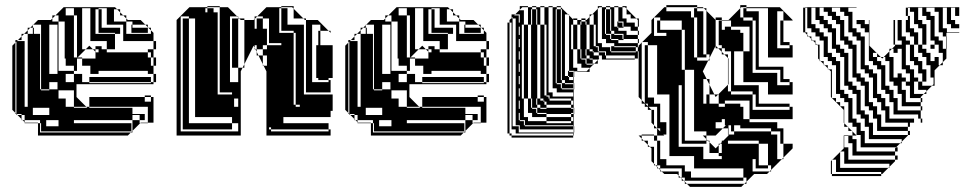

<svg xmlns="http://www.w3.org/2000/svg" viewBox="-20 -528 3780 748"><path d="M64 -396H74L64 -386V-372H50L64 -386ZM280 -396V-468H268V-496H236V-468H268V-396ZM424 -492V-444H472V-456L460 -468H448V-480L436 -492ZM492 -432H496V-420H492ZM172 -240H204V-432H172ZM556 -400H492V-420H556ZM140 -336V-368H136V-336ZM140 -272V-304H136V-272ZM300 -272V-300H280V-272ZM140 -208V-240H136V-208ZM268 -176H208V-144H236V-112H268V-108H320L316 -112H268ZM136 -180H88V-252H136V-240H140V-272H136V-252H88V-324H136V-304H140V-336H136V-324H88V-396H74L88 -410V-420H98L88 -410V-396H136V-368H140V-400H112V-396H108V-420H98L108 -430V-432H110L108 -430V-420H112V-400H140V-432H110L128 -450H178L184 -456V-468H196L184 -456V-444H208V-252H268V-240H300V-208H328V-204H568V-208H328V-228H568V-208H578V-200H278V-150L316 -112H328V-108H496V-84H544V-80H556V-112H328V-150H544V-132H568V-150H544V-156H568V-150H578V-50H556V-48H526L528 -50H556V-80H544V-60H524V-80H496V-60H524V-48H526L496 -18V-12H490L496 -18V-60H268V-48H492V-16H140V-36H208V-60H160V-36H140V-48H136V-60H76V-80H64V-84H44V-366L40 -362V-88L48 -80H64V-64L68 -60H76V-52L78 -50H128V-48H136V-12H490L478 0H128V-48H76V-52L68 -60H64V-64L48 -80H44V-84H40V-88L28 -100V-350L40 -362V-372H50L46 -368H76V-112H88V-180H140V-176H172V-180H140V-208H136ZM568 -396V-410L558 -420H556V-422L546 -432H496V-444H472V-396ZM280 -324V-396H268V-324ZM588 -272H578V-304H568V-324H556V-336H578V-304H588ZM396 -336V-368H332V-496H300V-336H314L282 -304H300V-300H352V-326L342 -336H314L328 -350L342 -336H352V-326L354 -324H364V-336H352V-348H376V-336ZM280 -324H268V-304H280V-302L282 -304H280ZM268 -208V-240H236V-208ZM280 -252H268V-272H236V-300H232V-444H208V-468H196L228 -500H428L436 -492H448V-480L460 -468H472V-456L478 -450H528L546 -432H556V-422L558 -420H568V-410L578 -400V-368H588V-336H578V-368H460V-400H448V-396H428V-400H364V-420H448V-400H460V-432H376V-420H364V-444H376V-432H396V-464H376V-444H364V-468H376V-464H396V-496H364V-492H376V-468H364V-492H352V-396H428V-336H396V-324H556V-304H568V-272H578V-240H588V-208H578V-240H556V-252H364V-240H332V-272H280ZM172 -208V-180H204V-208ZM172 -80V-108H108V-80Z M780 -496V-480H788V-496ZM836 -408V-456H828V-408ZM716 -432H692V-456H716ZM1004 -432H980V-456H1004ZM908 -432H884V-456H908ZM1172 -360V-408H1164V-360ZM1028 -408H1020V-360H1028ZM836 -360V-408H828V-360ZM1228 -400H1220V-408H1228ZM836 -312V-360H828V-312ZM836 -264V-312H828V-264ZM836 -216V-264H828V-216ZM836 -216H828V-168H836ZM884 -168H828V-160H884ZM884 -24H692V-48H884ZM1260 -16V-24H1036V-32H1028V-24H1036V-16ZM1228 -368H1220V-400H1228ZM908 -368H884V-400H908ZM716 -368H692V-400H716ZM1164 -336V-360H1132V-336ZM1004 -336H1020V-352H1076V-360H1020V-352H1004V-336H980V-352H972V-342L975 -336H980V-326L987 -312H1004V-278L1007 -272H1020V-312H1004ZM908 -272V-304H884V-272ZM716 -272H692V-304H716ZM1164 -240V-264H1132V-240ZM1172 -216V-264H1132V-312H1164V-264H1172V-312H1132V-336H1164V-312H1172V-360H1132V-400H1124V-408H1076V-432H1164V-408H1172V-450H1168L1162 -456H1100V-432H1076V-464H1100V-456H1124V-494L1118 -500H1076V-504H1124V-494L1162 -456H1172V-450H1218L1260 -408H1268V-400L1260 -408H1228V-432H1196V-208H1260V-216H1220V-224H1212V-352H1220V-368H1228V-352H1276V-224H1260V-216H1268V-168H1132V-216H1164V-168H1172V-216H1132V-240H1164V-216ZM716 -176H692V-208H716ZM908 -208V-264H884V-272H908V-264H925L918 -250V0H668V-450L718 -500H788V-496H812V-480H828V-456H836V-500H788V-504H836V-500H868L904 -464H908V-460L912 -456H932V-450H968L972 -454V-464H982L972 -454V-416H980V-432H1004V-416H1020V-408H1028V-456H1004V-464H982L1018 -500H1076V-496H1100V-464H1076V-496H1068V-400H1124V-120H1132V-112H1148V-120H1132V-168H1164V-160H1276V-96H1268V-72H1084V-48H1260V-24H1268V0H1018V-250L1007 -272H1004V-278L987 -312H980V-326L975 -336H972V-342L968 -350L932 -278V-264H925L932 -278V-312H908V-304H884V-336H908V-312H932V-360H908V-336H884V-368H908V-360H932V-408H908V-400H884V-432H908V-408H932V-450H918L912 -456H908V-460L904 -464H876V-208ZM908 -112V-144H892V-112ZM716 -80H692V-112H716ZM716 -80V-72H740V-120H716V-112H692V-144H716V-120H740V-168H716V-144H692V-176H716V-168H740V-216H716V-208H692V-240H716V-216H740V-264H716V-240H692V-272H716V-264H740V-312H716V-304H692V-336H716V-312H740V-360H716V-336H692V-368H716V-360H740V-408H716V-400H692V-432H716V-408H740V-456H716V-464H684V-16H908V-48H884V-72H716V-48H692V-80Z M1361 -396H1371L1361 -386V-372H1347L1361 -386ZM1577 -396V-468H1565V-496H1533V-468H1565V-396ZM1721 -492V-444H1769V-456L1757 -468H1745V-480L1733 -492ZM1789 -432H1793V-420H1789ZM1469 -240H1501V-432H1469ZM1853 -400H1789V-420H1853ZM1437 -336V-368H1433V-336ZM1437 -272V-304H1433V-272ZM1597 -272V-300H1577V-272ZM1437 -208V-240H1433V-208ZM1565 -176H1505V-144H1533V-112H1565V-108H1617L1613 -112H1565ZM1433 -180H1385V-252H1433V-240H1437V-272H1433V-252H1385V-324H1433V-304H1437V-336H1433V-324H1385V-396H1371L1385 -410V-420H1395L1385 -410V-396H1433V-368H1437V-400H1409V-396H1405V-420H1395L1405 -430V-432H1407L1405 -430V-420H1409V-400H1437V-432H1407L1425 -450H1475L1481 -456V-468H1493L1481 -456V-444H1505V-252H1565V-240H1597V-208H1625V-204H1865V-208H1625V-228H1865V-208H1875V-200H1575V-150L1613 -112H1625V-108H1793V-84H1841V-80H1853V-112H1625V-150H1841V-132H1865V-150H1841V-156H1865V-150H1875V-50H1853V-48H1823L1825 -50H1853V-80H1841V-60H1821V-80H1793V-60H1821V-48H1823L1793 -18V-12H1787L1793 -18V-60H1565V-48H1789V-16H1437V-36H1505V-60H1457V-36H1437V-48H1433V-60H1373V-80H1361V-84H1341V-366L1337 -362V-88L1345 -80H1361V-64L1365 -60H1373V-52L1375 -50H1425V-48H1433V-12H1787L1775 0H1425V-48H1373V-52L1365 -60H1361V-64L1345 -80H1341V-84H1337V-88L1325 -100V-350L1337 -362V-372H1347L1343 -368H1373V-112H1385V-180H1437V-176H1469V-180H1437V-208H1433ZM1865 -396V-410L1855 -420H1853V-422L1843 -432H1793V-444H1769V-396ZM1577 -324V-396H1565V-324ZM1885 -272H1875V-304H1865V-324H1853V-336H1875V-304H1885ZM1693 -336V-368H1629V-496H1597V-336H1611L1579 -304H1597V-300H1649V-326L1639 -336H1611L1625 -350L1639 -336H1649V-326L1651 -324H1661V-336H1649V-348H1673V-336ZM1577 -324H1565V-304H1577V-302L1579 -304H1577ZM1565 -208V-240H1533V-208ZM1577 -252H1565V-272H1533V-300H1529V-444H1505V-468H1493L1525 -500H1725L1733 -492H1745V-480L1757 -468H1769V-456L1775 -450H1825L1843 -432H1853V-422L1855 -420H1865V-410L1875 -400V-368H1885V-336H1875V-368H1757V-400H1745V-396H1725V-400H1661V-420H1745V-400H1757V-432H1673V-420H1661V-444H1673V-432H1693V-464H1673V-444H1661V-468H1673V-464H1693V-496H1661V-492H1673V-468H1661V-492H1649V-396H1725V-336H1693V-324H1853V-304H1865V-272H1875V-240H1885V-208H1875V-240H1853V-252H1661V-240H1629V-272H1577ZM1469 -208V-180H1501V-208ZM1469 -80V-108H1405V-80Z M2005 -488H2021V-432H2037V-336H2049V-432H2037V-500H2015L2005 -490ZM2469 -440H2465V-450L2459 -456H2437V-472H2421V-494L2415 -500H2405V-504H2421V-494L2459 -456H2469ZM1973 -408V-424H1965V-408ZM2005 -424H2001V-440H2005ZM2385 -444H2389V-440H2385ZM2409 -420H2389V-424H2385V-440H2405V-424H2409ZM2469 -392H2465V-408H2437V-424H2409V-444H2389V-500H2373V-504H2389V-500H2405V-456H2421V-440H2453V-424H2465V-408H2469ZM2361 -396H2373V-392H2361ZM2361 -348H2373V-344H2361ZM2337 -300V-312H2341V-300H2453V-312H2341V-300ZM2265 -300H2277V-296H2265ZM1973 -248V-264H1965V-248ZM1973 -232V-248H1965V-232ZM2193 -252H2197V-248H2193ZM2169 -204H2181V-200H2169ZM1973 -152V-168H1965V-152ZM1973 -136V-152H1965V-136ZM2073 -108H2085V-104H2073ZM2073 -132H2053V-144H2049V-240H2021V-336H2037V-240H2049V-336H2021V-432H2013V-144H2021V-72H2037V-56H2109V-48H2205V-56H2109V-72H2053V-88H2037V-144H2021V-240H2037V-144H2049V-108H2053V-104H2069V-88H2073V-84H2109V-72H2205V-56H2213V-72H2205V-84H2109V-88H2073V-104H2109V-108H2085V-120H2073ZM2069 -456V-468H2053V-456ZM1973 -312V-328H1965V-312ZM2069 -440V-444H2053V-440ZM2005 -376H2001V-392H2005ZM2241 -444V-432H2245V-444ZM2469 -424H2465V-440H2469ZM1973 -392V-408H1965V-392ZM2361 -396H2341V-420H2357V-408H2361ZM1973 -376V-392H1965V-376ZM2409 -372H2389V-376H2361V-392H2405V-376H2409ZM2005 -328H2001V-344H2005ZM1973 -360V-376H1965V-360ZM1973 -344V-360H1965V-344ZM1973 -328V-344H1965V-328ZM2005 -280H2001V-296H2005ZM2265 -324V-336H2261V-324ZM2277 -472H2287L2277 -462V-432H2293V-348H2301V-344H2309V-328H2313V-324H2293V-328H2289V-336H2277V-432H2265V-444H2261V-450H2245V-456H2261V-450H2265L2277 -462ZM1973 -296V-312H1965V-296ZM2261 -312V-324H2245V-312ZM2265 -300H2245V-312H2265ZM2361 -420V-444H2341V-468H2357V-444H2361V-468H2341V-492H2337V-396H2341V-392H2357V-376H2361V-372H2389V-360H2465V-344H2469V-328H2465V-344H2457V-348H2373V-360H2341V-376H2325V-500H2315L2309 -494V-360H2325V-344H2357V-328H2361V-324H2457V-328H2361V-344H2457V-328H2465V-300H2453V-296H2325V-312H2313V-324H2337V-312H2341V-328H2313V-348H2301V-432H2293V-472H2287L2309 -494V-504H2325V-500H2341V-492H2357V-468H2361V-492H2357V-500H2341V-504H2357V-500H2373V-424H2385V-420H2389V-408H2421V-392H2465V-376H2469V-360H2465V-376H2409V-396H2373V-408H2361V-420H2341V-444H2357V-420ZM1973 -280V-296H1965V-280ZM2005 -232H2001V-248H2005ZM2265 -324H2245V-336H2241V-432H2229V-450H2215L2213 -452V-456H2229V-450H2245V-444H2261V-432H2265V-336H2277V-328H2289V-324H2293V-312H2313V-300H2315L2309 -294V-280H2295L2309 -294V-296H2289V-300H2277V-312H2265ZM1973 -264V-280H1965V-264ZM2109 -240V-336H2085V-432H2073V-444H2053V-456H2069V-444H2073V-468H2053V-492H2049V-432H2053V-440H2069V-432H2073V-336H2101V-240ZM1973 -200V-216H1965V-200ZM2005 -184H2001V-200H2005ZM1973 -216V-232H1965V-216ZM2073 -132V-144H2069V-132ZM2169 -204H2149V-228H2165V-216H2169ZM1973 -184V-200H1965V-184ZM2005 -136H2001V-152H2005ZM2213 -184H2169V-200H2213ZM1973 -168V-184H1965V-168ZM2109 -240H2085V-336H2073V-240H2101V-156H2109V-152H2117V-144H2121V-136H2205V-120H2213V-136H2205V-144H2121V-156H2109ZM1973 -120V-136H1965V-120ZM2005 -88H2001V-104H2005ZM1973 -104V-120H1965V-104ZM2073 -108H2053V-132H2069V-120H2073ZM1973 -88V-104H1965V-88ZM1973 -72V-88H1965V-72ZM1973 -56V-72H1965V-56ZM1973 -40V-56H1965V-40ZM1973 -40H1965V-24H1973ZM2213 -24H2005V-40H1989V-60H2005V-56H2021V-40H2025V-36H2213ZM2005 -72V-88H2001V-84H1989V-108H2001V-104H2005V-120H2001V-108H1989V-132H2001V-120H2005V-136H2001V-132H1989V-156H2001V-152H2005V-168H2001V-156H1989V-180H2001V-168H2005V-184H2001V-180H1989V-204H2001V-200H2005V-216H2001V-204H1989V-228H2001V-216H2005V-232H2001V-228H1989V-252H2001V-248H2005V-264H2001V-252H1989V-276H2001V-264H2005V-280H2001V-276H1989V-300H2001V-296H2005V-312H2001V-300H1989V-324H2001V-312H2005V-328H2001V-324H1989V-348H2001V-344H2005V-360H2001V-348H1989V-372H2001V-360H2005V-376H2001V-372H1989V-396H2001V-392H2005V-408H2001V-396H1989V-420H2001V-408H2005V-424H2001V-420H1989V-444H2001V-440H2005V-456H2001V-444H1989V-456H1977V-462L1973 -458V-456H1977V-36H2001V-12H2215V0H2213V-8H1989V-24H1965V-8H1973V0H2213V8H1973V0H1965V-8H1957V-440H1965V-424H1973V-440H1965V-450L1973 -458V-472H1987L1983 -468H2001V-456H2005V-472H1987L2005 -490V-504H2037V-500H2053V-492H2069V-468H2073V-492H2069V-500H2053V-504H2069V-500H2085V-432H2101V-336H2109V-432H2101V-500H2085V-504H2101V-500H2117V-168H2133V-152H2213V-168H2149V-184H2133V-500H2117V-504H2133V-500H2149V-492H2165V-468H2169V-492H2165V-500H2149V-504H2165V-500L2193 -472H2197V-468L2213 -452V-432H2229V-336H2241V-300H2245V-296H2261V-280H2265V-276H2289V-280H2265V-296H2289V-280H2295L2277 -262V-248H2229V-250H2265L2277 -262V-264H2245V-280H2229V-336H2213V-432H2205V-336H2213V-264H2229V-250H2217V-228H2215V-250H2217V-252H2197V-468L2193 -472H2181V-232H2193V-228H2197V-216H2213V-228H2197V-232H2193V-248H2213V-228H2215V-204H2217V-180H2215V-204H2181V-216H2169V-228H2149V-252H2165V-228H2169V-252H2149V-276H2165V-252H2169V-276H2149V-300H2165V-276H2169V-300H2149V-324H2165V-300H2169V-324H2149V-348H2165V-324H2169V-348H2149V-372H2165V-348H2169V-372H2149V-396H2165V-372H2169V-396H2149V-420H2165V-396H2169V-420H2149V-444H2165V-420H2169V-444H2149V-468H2165V-444H2169V-468H2149V-492H2145V-204H2149V-200H2165V-184H2169V-180H2215V-108H2217V-84H2215V-108H2205V-120H2109V-132H2101V-136H2097V-144H2085V-240H2073V-144H2085V-136H2097V-132H2101V-120H2109V-108H2205V-104H2213V-88H2205V-84H2215V-36H2217V-12H2215V-36H2213V-40H2025V-60H2005V-72H2001V-60H1989V-84H2001V-72Z M2684 -496H2696V-484H2684ZM2876 -496H2888V-484H2876ZM2552 -436H2540V-448H2552ZM3032 -436H3020V-448H3032ZM2792 -436H2780V-448H2792ZM2648 -340V-412H2636V-448H2552V-460H2528V-388H2576V-400H2540V-412H2636V-340ZM2504 -340H2492V-352H2504ZM3032 -244H3020V-256H2924V-268H3032ZM2744 -148H2732V-160H2744ZM2840 -4V-16H2828V-28H2818V-4ZM2504 20V0H2480V12L2488 20ZM2768 0H2732V14L2738 20H2744V26L2768 50L2780 38V32H2786L2780 38V68H2792V32H2786L2792 26V20H2816V32H2936V80H2972V32H2936V20H2798L2818 0V-4H2816V-28H2796L2808 -40H2804V-64H2792V-52H2768V-28H2796ZM2732 32H2636V20H2732ZM2648 -4H2636V-28H2648V-16H2684V-64H2648V-52H2636V-76H2648V-64H2684V-112H2648V-100H2636V-124H2648V-112H2684V-160H2648V-148H2636V-172H2648V-160H2684V-208H2648V-172H2636V-196H2624V44H2720V92H2792V80H2780V68H2744V26L2738 20H2732V14L2718 0H2732V-16H2648ZM2972 128H2924V116H2972ZM2552 44H2540V20H2528V0H2540V-28H2528V-40L2518 -50V-100H2504V-112H2492V-124H2480V-138L2468 -150V-350L2480 -362V-364H2482L2480 -362V-138L2492 -126V-148H2528V-124H2552V-112H2588V-160H2504V-148H2492V-172H2504V-160H2540V-208H2504V-196H2492V-220H2504V-208H2540V-256H2504V-244H2492V-268H2504V-256H2540V-304H2504V-292H2492V-316H2504V-304H2540V-352H2504V-364H2482L2518 -400V-450L2568 -500H2576V-484H2672V-460H2684V-304H2696V-292H2739L2718 -250L2733 -220H2744V-198L2763 -160H2778L2768 -150L2763 -160H2744V-198L2733 -220H2720V-124H2780V-112H2804V-124H2780V-160H2778L2816 -198V-302L2802 -316H2792V-326L2778 -340H2768V-350L2744 -302V-292H2739L2744 -302V-316H2732V-352H2696V-400H2720V-352H2732V-400H2696V-448H2720V-400H2732V-448H2696V-460H2684V-484H2720V-448H2732V-486L2722 -496H2696V-500H2576V-508H2696V-500H2718L2722 -496H2732V-486L2768 -450V-350L2778 -340H2792V-352H2780V-412H2804V-424H2828V-412H2864V-400H2876V-328H2900V-424H2828V-448H2792V-450H2768V-460H2792V-450H2818L2864 -496V-508H2888V-500H3018L3068 -450V-448H3032V-484H3008V-340H3056V-352H3020V-364H3056V-352H3068V-304H2936V-292H2924V-316H2936V-304H2972V-352H2936V-340H2924V-364H2936V-352H2972V-400H2936V-388H2924V-412H2936V-400H2972V-448H2936V-436H2924V-448H2912V-460H2876V-484H2936V-448H2972V-496H2888V-500H2868L2864 -496V-460H2876V-448H2912V-244H3008V-196H3056V-208H3020V-220H3056V-208H3068V-160H2936V-148H2924V-160H2912V-172H2828V-196H2936V-160H2972V-208H2840V-196H2828V-220H2818V-200L2816 -198V-172H2828V-160H2912V-100H3056V-112H2924V-124H3056V-112H3068V-64H2900V-136H2804V-124H2864V-112H2876V-64H2900V-52H3008V-28H3032V-4H3020V-16H2984V-28H2864V-40H2840V-28H2828V-40H2818V-28H2840V-16H2984V-4H3008V92H3026L2984 134V140H2978L2984 134V116H2972V80H2936V116H2924V92H2912V140H2978L2968 150H2918L2888 180V188H2880L2888 180V164H2876V128H2648V140H2636V128H2552V116H2540V92H2576V116H2648V128H2684V80H2552V92H2540V68H2552V80H2588V32H2552ZM2552 -436V-412H2540V-436ZM2792 -412H2780V-436H2792ZM2936 -412H2924V-436H2936ZM3032 -412H3020V-436H3032ZM3032 -388H3020V-412H3032ZM2936 -364H2924V-388H2936ZM3032 -388V-364H3020V-388ZM2732 -304H2696V-352H2720V-316H2732ZM2648 -268V-340H2636V-268ZM2504 -316H2492V-340H2504ZM2936 -316H2924V-340H2936ZM2840 -268V-256H2876V-304H2840V-292H2828V-316H2840V-304H2876V-328H2840V-316H2828V-328H2804V-340H2792V-326L2802 -316H2816V-302L2818 -300V-292H2840V-268H2828V-292H2818V-268ZM2936 -292H2924V-268H2936ZM2504 -268V-292H2492V-268ZM2684 -208V-256H2648V-268H2636V-256H2648V-208ZM2840 -220V-208H2876V-256H2840V-244H2828V-268H2818V-244H2840V-220H2828V-244H2818V-220ZM2504 -220V-244H2492V-220ZM3032 -244V-220H3020V-244ZM2504 -172V-196H2492V-172ZM2648 -124H2636V-148H2648ZM2744 -124H2732V-148H2744ZM2936 -148H2924V-124H2936ZM2504 -124H2494L2504 -114ZM2552 -76H2540V-100H2552ZM2648 -76H2636V-100H2648ZM2648 -28H2636V-52H2648ZM2552 -76V-64H2588V-112H2552V-100H2540V-112H2506L2518 -100H2528V-40L2552 -16H2576V-4H2564L2568 0H2540V20H2552V32H2588V-16H2552V-28H2540V-52H2576V-16H2588V-64H2552V-52H2540V-76ZM3032 -4H3020V20H3032ZM2648 -4V20H2636V-4ZM2552 44H2540V68H2552ZM3032 20V32H3068V50L3032 86V92H3026L3032 86V32H3020V20ZM2876 176H2648V164H2636V140H2672V164H2876ZM2528 44V110L2534 116H2540V122L2546 128H2552V134L2558 140H2624V156L2632 164H2636V168L2644 176H2648V180L2656 188H2880L2868 200H2668L2656 188H2648V180L2644 176H2636V168L2632 164H2624V156L2618 150H2568L2558 140H2552V134L2546 128H2540V122L2534 116H2528V110L2518 100V50L2512 44H2504V36L2488 20H2480V12L2468 0H2480V-4H2528V0H2504V36L2512 44Z M3365 -434V-450H3349V-434ZM3573 -354V-418H3557V-434H3541V-482H3517V-466H3525V-418H3541V-402H3557V-354ZM3477 -386V-402H3467V-386ZM3477 -386H3467V-370H3477ZM3589 -434V-354H3621V-370H3605V-450H3589V-466H3573V-498H3557V-450H3573V-434ZM3493 -370H3467V-354H3493ZM3381 -306H3397V-320L3395 -322H3381ZM3509 -210H3493V-178H3509V-130H3567V-114H3573V-98H3567V-114H3493V-162H3477V-194H3461V-210H3445V-290H3429V-306H3423L3445 -328V-338H3455L3445 -328V-306H3461V-226H3477V-242H3493V-226H3509V-210H3525V-242H3509V-258H3493V-338H3477V-322H3461V-338H3455L3467 -350V-354H3461V-450H3467V-434H3477V-450H3493V-386H3509V-370H3525V-354H3541V-386H3525V-402H3509V-450H3517V-466H3509V-498H3517V-482H3525V-498H3517V-500H3717V-466H3701V-498H3685V-450H3701V-434H3717V-418H3685V-434H3669V-498H3653V-418H3669V-402H3717V-400H3667V-386H3669V-370H3667V-386H3653V-402H3637V-482H3621V-498H3589V-482H3605V-466H3621V-386H3637V-370H3653V-338H3667V-300L3653 -286V-274H3641L3653 -286V-322H3637V-354H3621V-338H3605V-354H3573V-338H3589V-322H3605V-290H3621V-306H3637V-274H3641L3621 -254V-210H3617V-226H3605V-274H3589V-306H3573V-322H3557V-354H3541V-306H3557V-290H3573V-258H3589V-210H3573V-194H3611L3589 -172V-162H3579L3589 -172V-178H3557V-210H3541V-162H3579L3567 -150V-146H3573V-130H3567V-146H3525V-194H3509ZM3573 -50H3567V-66H3557V-82H3461V-130H3445V-162H3429V-178H3413V-258H3397V-274H3381V-290H3365V-402H3349V-418H3333V-434H3317V-450H3367V-350L3395 -322H3397V-320L3411 -306H3423L3417 -300L3411 -306H3397V-290H3413V-274H3429V-194H3445V-178H3461V-146H3477V-98H3567V-66H3573ZM3301 -18V-16L3315 -2H3317V-34H3301V-50H3285V-130H3269V-146H3253V-162H3237V-274H3221V-290H3205V-306H3189V-370H3173V-386H3157V-402H3141V-418H3117V-402H3125V-392L3131 -386H3141V-376L3147 -370H3157V-360L3163 -354H3173V-294L3177 -290H3189V-278L3193 -274H3205V-262L3209 -258H3221V-146H3237V-130H3253V-114H3269V-48L3283 -34H3285V-32L3299 -18ZM3477 62H3467V50L3471 46H3333V-2H3315L3317 0H3301V14H3317V62H3467V78H3477V94H3467V78H3301V30H3285V0H3301V-16L3299 -18H3285V-32L3283 -34H3269V-48L3267 -50V-100L3217 -150V-250L3209 -258H3205V-262L3193 -274H3189V-278L3177 -290H3173V-294L3167 -300V-350L3163 -354H3157V-360L3147 -370H3141V-376L3131 -386H3125V-392L3117 -400V-402H3109V-498H3117V-482H3125V-498H3117V-500H3317V-498H3285V-482H3301V-418H3317V-402H3333V-386H3349V-274H3365V-258H3381V-242H3397V-162H3413V-146H3429V-114H3445V-66H3541V-50H3525V-34H3517V-50H3429V-98H3413V-130H3397V-146H3381V-226H3365V-242H3349V-258H3333V-370H3317V-386H3301V-402H3285V-466H3269V-482H3253V-498H3221V-482H3237V-466H3253V-450H3269V-386H3285V-370H3301V-354H3317V-242H3333V-226H3349V-210H3365V-130H3381V-114H3397V-82H3413V-34H3517V-18H3525V-2H3517V-18H3397V-66H3381V-98H3365V-114H3349V-194H3333V-210H3317V-226H3301V-338H3285V-354H3269V-370H3253V-434H3237V-450H3221V-466H3205V-482H3189V-498H3173V-466H3189V-450H3205V-434H3221V-418H3237V-354H3253V-338H3269V-322H3285V-210H3301V-194H3317V-178H3333V-98H3349V-82H3365V-50H3381V-2H3517V0L3493 24V30H3487L3493 24V14H3365V-34H3349V-66H3333V-82H3317V-162H3301V-178H3285V-194H3269V-306H3253V-322H3237V-338H3221V-402H3205V-418H3189V-434H3173V-450H3157V-498H3141V-434H3157V-418H3173V-402H3189V-386H3205V-322H3221V-306H3237V-290H3253V-178H3269V-162H3285V-146H3301V-66H3317V-50H3333V-18H3349V30H3487L3471 46H3477ZM3445 126H3441L3445 122V110H3269V62H3255L3267 50V0H3269V-2H3285V0H3269V46H3285V94H3467V100L3445 122ZM3253 62H3255L3253 64V126H3441L3417 150H3413V142H3237V94H3223L3253 64ZM3125 -466V-482H3117V-466ZM3125 -450V-466H3117V-450ZM3125 -434V-450H3117V-434ZM3477 -418V-434H3467V-418ZM3125 -434H3117V-418H3125ZM3477 -402V-418H3467V-402ZM3669 -354V-370H3667V-354ZM3669 -338H3667V-354H3669ZM3557 -210H3573V-242H3557V-274H3541V-290H3525V-354H3509V-274H3525V-258H3541V-226H3557ZM3621 -194H3611L3617 -200V-210H3621ZM3217 150V100L3221 96V94H3223L3221 96V150H3413V158H3221V150Z"/></svg>

Font: Rubik Broken Fax
Style: Regular
Weight: 400
Designer: Hubert and Fischer, NaN
Foundry: Hubert and Fischer, NaN
Version: Version 2.201